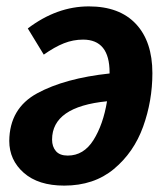

<svg xmlns="http://www.w3.org/2000/svg" viewBox="-20 -566 526 601"><path d="M457 -337Q457 -250 428 -169.5Q399 -89 336.5 -37Q274 15 181 15Q100 15 54.5 -25Q9 -65 9 -125Q10 -227 96.5 -274Q183 -321 323 -336V-339Q323 -442 240 -442Q209 -442 180 -430.5Q151 -419 117 -395L67 -477Q158 -546 258 -546Q354 -546 405.5 -491Q457 -436 457 -337ZM315 -249Q143 -232 143 -129Q143 -107 155 -93Q167 -79 192 -79Q242 -79 272.5 -127.5Q303 -176 315 -249Z"/></svg>

Font: Fira Sans Condensed SemiBold
Style: Italic
Weight: 600
Width: 3
Italic angle: -8°
Designer: bBox Type GmbH & Carrois Corporate GbR & Edenspiekermann AG
Foundry: bBox Type GmbH & Carrois Corporate GbR & Edenspiekermann AG
Version: Version 4.301